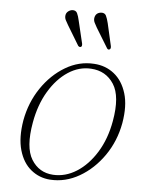

<svg xmlns="http://www.w3.org/2000/svg" viewBox="-50 -699 570 748"><g transform="rotate(5 235.0 -325.0)"><path d="M305.5 -457Q350.5 -454.5 384 -428Q417.5 -401.5 432.2 -353.2Q447 -305 435 -236Q422 -165 382.8 -108.5Q343.5 -52 288.5 -20.2Q233.5 11.5 173.5 7.5Q131 4.5 98.8 -21.8Q66.5 -48 52.5 -96.5Q38.5 -145 50 -213.5Q63 -284.5 101.2 -341Q139.5 -397.5 193 -429.2Q246.5 -461 305.5 -457ZM183 -12.5Q231.5 -9.5 275.8 -37.5Q320 -65.5 352.5 -118Q385 -170.5 397.5 -241Q415 -339 384.5 -386.2Q354 -433.5 296 -437Q248.5 -440 205.8 -412Q163 -384 131.5 -331.5Q100 -279 87.5 -208.5Q70 -110.5 99 -63.2Q128 -16 183 -12.5ZM231 -619 252 -531Q253.5 -521.5 249 -518.5Q243 -515.5 237.5 -521.5L191 -598.5Q185.5 -608 181 -616.5Q176.5 -625 177.5 -634.5Q178.5 -644.5 186 -650.8Q193.5 -657 202.5 -658Q216.5 -659 221.8 -648.2Q227 -637.5 231 -619ZM344.5 -619 364.5 -531Q366 -521.5 361 -518.5Q355 -515 350.5 -521.5L303.5 -598.5Q298 -608 293.8 -616.5Q289.5 -625 290.5 -634.5Q293.5 -655.5 315 -658Q329.5 -659 334.8 -648.2Q340 -637.5 344.5 -619Z"/></g></svg>

Font: Fraunces 9pt S000 Thin
Style: Italic
Weight: 100
Italic angle: -16°
Version: Version 1.000; ttfautohint (v1.8.3)